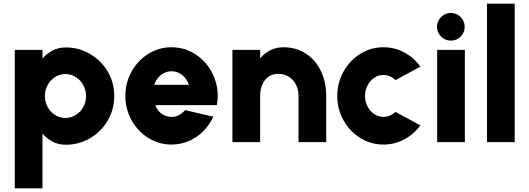

<svg xmlns="http://www.w3.org/2000/svg" viewBox="-20 -770 2868 1040"><path d="M60 250V-500H210V-453Q235 -481 266.2 -497Q297.5 -513 336 -513Q408 -513 468.2 -477.5Q528.5 -442 563.8 -381.8Q599 -321.5 599 -250Q599 -178 563.8 -117.5Q528.5 -57 468.2 -21.5Q408 14 336 14Q297.5 14 266.2 -2Q235 -18 210 -46V250ZM334 -369Q304 -369 278.5 -352.8Q253 -336.5 238 -309.2Q223 -282 223 -250Q223 -217.5 238 -190.2Q253 -163 278.5 -147Q304 -131 334 -131Q364.5 -131 390.2 -147Q416 -163 431 -190.2Q446 -217.5 446 -250Q446 -282 431 -309.2Q416 -336.5 390.2 -352.8Q364.5 -369 334 -369Z M909 13Q841 13 783.8 -22.5Q726.5 -58 692.8 -118.5Q659 -179 659 -250.5Q659 -322 692.8 -382.5Q726.5 -443 783.8 -478.5Q841 -514 909 -514Q987 -514 1049 -469Q1111 -424 1140 -351.2Q1169 -278.5 1154.5 -200.5H821Q828.5 -182 840.2 -168Q852 -154 869.2 -145.8Q886.5 -137.5 909 -137Q930 -136.5 949 -146.2Q968 -156 982.5 -173.5L1135.5 -138Q1115 -93.5 1080.8 -59.2Q1046.5 -25 1002.2 -6Q958 13 909 13ZM1003 -310.5Q996 -332 981.8 -348.8Q967.5 -365.5 948.8 -374.8Q930 -384 909 -384Q888 -384 869.2 -374.8Q850.5 -365.5 836.5 -348.8Q822.5 -332 815.5 -310.5Z M1747 0H1597V-251Q1597 -283.5 1583.5 -310.8Q1570 -338 1545 -354Q1520 -370 1488 -370Q1456.5 -370 1434.2 -354.2Q1412 -338.5 1400.5 -311.2Q1389 -284 1389 -251V0H1239V-500H1389V-454Q1413.5 -482.5 1444.8 -498.2Q1476 -514 1515 -514Q1585 -514 1637.5 -479.2Q1690 -444.5 1718.2 -385Q1746.5 -325.5 1747 -253Z M2257 -91Q2221.5 -42.5 2169.5 -14.8Q2117.5 13 2057 13Q1989 13 1931.8 -22.5Q1874.5 -58 1840.8 -118.2Q1807 -178.5 1807 -250Q1807 -322 1840.8 -382.5Q1874.5 -443 1931.8 -478.5Q1989 -514 2057 -514Q2117.5 -514 2169.8 -486Q2222 -458 2257 -409L2122 -336Q2108.5 -349.5 2091.8 -356.8Q2075 -364 2057 -364Q2029.5 -364 2006.5 -348.2Q1983.5 -332.5 1970.2 -306.2Q1957 -280 1957 -250Q1957 -220.5 1970.2 -194.5Q1983.5 -168.5 2006.5 -152.8Q2029.5 -137 2057 -137Q2075 -137 2091.8 -144Q2108.5 -151 2122 -164Z M2498 -500V0H2348V-500ZM2422 -550Q2402 -550 2384.8 -560Q2367.5 -570 2357.2 -587.2Q2347 -604.5 2347 -625Q2347 -645 2357.2 -662.2Q2367.5 -679.5 2384.8 -689.8Q2402 -700 2422 -700Q2442.5 -700 2459.8 -689.8Q2477 -679.5 2487 -662.2Q2497 -645 2497 -625Q2497 -604.5 2487 -587.2Q2477 -570 2459.8 -560Q2442.5 -550 2422 -550Z M2618 -750H2768V0H2618Z"/></svg>

Font: Urbanist
Style: Regular
Weight: 400
Designer: Corey Hu
Foundry: Corey Hu
Version: Version 1.2; befe77262ef67d88f1d94aa3d2e49ef1327b4483